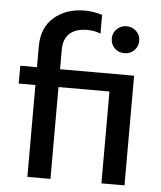

<svg xmlns="http://www.w3.org/2000/svg" viewBox="-53 -790 703 837"><g transform="rotate(5 298.5 -372.0)"><path d="M98 -402H25V-480H98V-571Q98 -654 151 -699Q204 -744 283 -744Q323 -744 361 -732V-650Q333 -661 303 -661Q252 -661 225.5 -636.5Q199 -612 199 -565V-480H523V0H422V-402H199V0H98ZM412 -633Q412 -658 429.5 -675Q447 -692 472 -692Q497 -692 514.5 -675Q532 -658 532 -633Q532 -608 514.5 -591Q497 -574 472 -574Q446 -574 429 -591Q412 -608 412 -633Z"/></g></svg>

Font: Prompt
Style: Regular
Weight: 400
Designer: Katatrad Team
Foundry: CadsonDemak
Version: Version 1.001